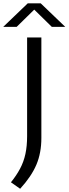

<svg xmlns="http://www.w3.org/2000/svg" viewBox="-66 -966 414 1158"><path d="M55.5 172.5 0 133.5Q33.5 92 55.2 51Q77 10 87.2 -37.2Q97.5 -84.5 97.5 -145V-740H183.5V-134Q183.5 -43.5 153.5 27.2Q123.5 98 55.5 172.5ZM-46.5 -804 101.5 -946H179.5L327.5 -804H246.5L140.5 -908L34.5 -804Z"/></svg>

Font: Encode Sans Exp
Style: Regular
Weight: 400
Width: 7
Designer: Multiple Designers
Foundry: Impallari Type
Version: Version 3.002; ttfautohint (v1.8.3) -l 8 -r 50 -G 200 -x 14 